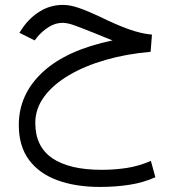

<svg xmlns="http://www.w3.org/2000/svg" viewBox="-20 -422 698 773"><path d="M433.1 -259.3Q414.6 -266.6 403.6 -271Q392.6 -275.4 366.7 -286.1Q316.9 -306.2 284.7 -318.1Q252.4 -330.1 232.9 -330.1Q203.1 -330.1 177 -313.7Q150.9 -297.4 131.8 -274.9L119.6 -259.3L58.1 -290L68.4 -305.7Q98.1 -350.1 140.6 -376.2Q183.1 -402.3 233.4 -402.3Q262.7 -402.3 298.8 -389.6Q335 -377 378.4 -356.4Q451.2 -320.8 500.7 -303.5Q550.3 -286.1 591.8 -282.7L586.4 -213.4Q489.7 -205.1 405.5 -180.9Q321.3 -156.7 257.6 -119.1Q193.8 -81.5 158 -33Q122.1 15.6 122.1 73.2Q122.1 168 190.4 214.8Q258.8 261.7 389.6 261.7Q440.9 261.7 490.5 254.2Q540 246.6 587.4 225.6L605.5 291.5Q558.1 313 502 321.8Q445.8 330.6 382.8 330.6Q284.7 330.6 211.2 303.7Q137.7 276.9 96.7 221.7Q55.7 166.5 55.7 81.1Q55.7 -42 151.6 -131.3Q247.6 -220.7 433.1 -259.3Z"/></svg>

Font: Vazir Light UI
Style: Light-UI
Weight: 300
Designer: Saber Rastikerdar
Foundry: Saber Rastikerdar
Version: Version 30.0.0